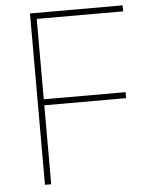

<svg xmlns="http://www.w3.org/2000/svg" viewBox="-52 -756 596 797"><g transform="rotate(-5 246.0 -357.0)"><path d="M103 0V-714H489V-689H129V-354H470V-329H129V0Z"/></g></svg>

Font: Noto Sans UI Thin
Style: Regular
Weight: 250
Designer: Monotype Design Team
Foundry: Monotype Imaging Inc.
Version: Version 1.001